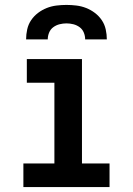

<svg xmlns="http://www.w3.org/2000/svg" viewBox="-20 -760 540 780"><path d="M75 0V-96H201V-424H89V-520H313V-96H425V0ZM86 -600Q86 -620 90.5 -640.5Q95 -661 106.5 -678Q118 -695 134.5 -707.5Q151 -720 170 -727.5Q189 -735 209.5 -737.5Q230 -740 250 -740Q270 -740 290.5 -737.5Q311 -735 330 -727.5Q349 -720 365.5 -707.5Q382 -695 393.5 -678Q405 -661 409.5 -640.5Q414 -620 414 -600H326Q326 -614 320.5 -627.5Q315 -641 303.5 -649.5Q292 -658 278 -661.5Q264 -665 250 -665Q236 -665 222 -661.5Q208 -658 196.5 -649.5Q185 -641 179.5 -627.5Q174 -614 174 -600Z"/></svg>

Font: Iosevka Curly
Style: Bold
Weight: 700
Monospace: yes
Designer: Belleve Invis
Foundry: Belleve Invis
Version: Version 22.1.2; ttfautohint (v1.8.4)